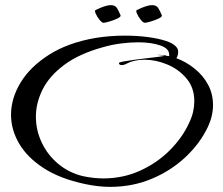

<svg xmlns="http://www.w3.org/2000/svg" viewBox="-20 -691 870 749"><path d="M409 38Q364 38 312 27Q213 6 149 -36Q85 -78 54 -132Q23 -186 23 -243Q23 -308 61 -370Q99 -432 173 -478.5Q247 -525 353 -543Q407 -552 468 -552Q514 -552 556 -546.5Q598 -541 628.5 -531Q659 -521 670 -505Q675 -499 675 -488Q675 -474 668 -464Q706 -450 739 -423.5Q772 -397 791.5 -361Q811 -325 811 -281Q811 -239 791 -196Q760 -131 703.5 -78Q647 -25 572 6.5Q497 38 409 38ZM383 5Q459 5 525 -24.5Q591 -54 641 -103.5Q691 -153 718 -212Q729 -235 733.5 -256Q738 -277 738 -296Q738 -349 707.5 -385Q677 -421 632.5 -439.5Q588 -458 544 -458Q502 -458 473 -442Q463 -437 456 -437Q444 -437 444 -445Q444 -448 460.5 -451Q477 -454 502 -457.5Q527 -461 553.5 -464Q580 -467 599.5 -469.5Q619 -472 625 -474Q612 -475 600 -476Q588 -477 596 -477H597Q627 -477 627 -475Q627 -475 625 -474Q635 -473 640 -472V-478Q640 -502 604.5 -514Q569 -526 519 -526Q488 -526 452.5 -521.5Q417 -517 382 -507Q288 -481 230 -437.5Q172 -394 146 -341.5Q120 -289 120 -236Q120 -183 143 -134.5Q166 -86 207.5 -51.5Q249 -17 303 -4Q344 5 383 5ZM384 -602Q378 -602 368.5 -613.5Q359 -625 353.5 -637.5Q348 -650 353 -652Q392 -671 412 -671Q429 -671 436 -660Q443 -649 450 -632Q453 -626 438.5 -619Q424 -612 406.5 -607Q389 -602 384 -602ZM545 -602Q539 -602 529.5 -613.5Q520 -625 514.5 -637.5Q509 -650 514 -652Q553 -671 573 -671Q590 -671 597 -660Q604 -649 611 -632Q614 -626 599.5 -619Q585 -612 567.5 -607Q550 -602 545 -602Z"/></svg>

Font: Grechen Fuemen
Style: Regular
Weight: 400
Designer: Robert E. Leuschke
Foundry: Robert E. Leuschke
Version: Version 1.010; ttfautohint (v1.8.3)